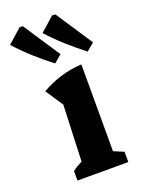

<svg xmlns="http://www.w3.org/2000/svg" viewBox="-200 -828 657 894"><g transform="rotate(-20 128.5 -381.5)"><path d="M24 0V-47Q46 -64 72 -76L83 -355L25 -442Q70 -468 120 -483.5Q170 -499 226 -502V-72L276 -51V0ZM113 -548Q67 -583 25 -621Q-17 -659 -55 -701L15 -763L31 -762L151 -580ZM274 -548Q229 -583 186.5 -621Q144 -659 106 -701L176 -763L192 -762L312 -580Z"/></g></svg>

Font: Piazzolla
Style: Bold
Weight: 700
Designer: Juan Pablo del Peral
Foundry: Huerta Tipografica
Version: Version 1.330